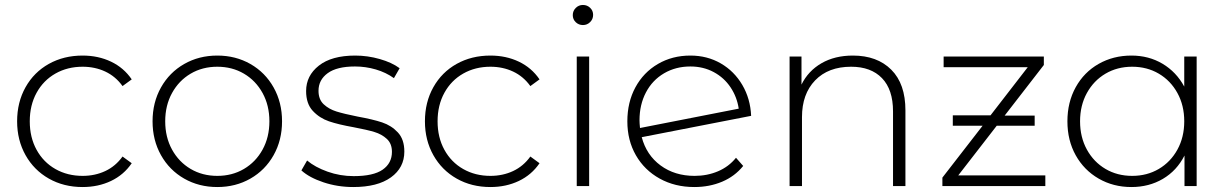

<svg xmlns="http://www.w3.org/2000/svg" viewBox="-20 -750 4949 774"><path d="M49 -261Q49 -338 83 -398.5Q117 -459 177 -492.5Q237 -526 313 -526Q376 -526 427.5 -501.5Q479 -477 511 -430L474 -403Q446 -442 404.5 -461.5Q363 -481 313 -481Q252 -481 203.5 -453.5Q155 -426 127.5 -376Q100 -326 100 -261Q100 -196 127.5 -146Q155 -96 203.5 -68.5Q252 -41 313 -41Q363 -41 404.5 -60.5Q446 -80 474 -119L511 -92Q479 -45 427.5 -20.5Q376 4 313 4Q237 4 177 -30Q117 -64 83 -124.5Q49 -185 49 -261Z M595 -261Q595 -337 629 -397.5Q663 -458 722.5 -492Q782 -526 856 -526Q930 -526 989.5 -492Q1049 -458 1083 -397.5Q1117 -337 1117 -261Q1117 -185 1083 -124.5Q1049 -64 989.5 -30Q930 4 856 4Q782 4 722.5 -30Q663 -64 629 -124.5Q595 -185 595 -261ZM1066 -261Q1066 -325 1038.5 -375Q1011 -425 963.5 -453Q916 -481 856 -481Q796 -481 748.5 -453Q701 -425 673.5 -375Q646 -325 646 -261Q646 -197 673.5 -147Q701 -97 748.5 -69Q796 -41 856 -41Q916 -41 963.5 -69Q1011 -97 1038.5 -147Q1066 -197 1066 -261Z M1195 -63 1218 -103Q1250 -76 1300.5 -58Q1351 -40 1406 -40Q1485 -40 1522.5 -66Q1560 -92 1560 -138Q1560 -171 1539.5 -190Q1519 -209 1489 -218Q1459 -227 1406 -237Q1344 -248 1306 -261Q1268 -274 1241 -303Q1214 -332 1214 -383Q1214 -445 1265.5 -485.5Q1317 -526 1412 -526Q1462 -526 1511 -512Q1560 -498 1591 -475L1568 -435Q1536 -458 1495 -470Q1454 -482 1411 -482Q1338 -482 1301 -455Q1264 -428 1264 -384Q1264 -349 1285 -329.5Q1306 -310 1336.5 -300.5Q1367 -291 1422 -280Q1483 -269 1520.5 -256.5Q1558 -244 1584 -216Q1610 -188 1610 -139Q1610 -74 1556 -35Q1502 4 1404 4Q1341 4 1284 -15Q1227 -34 1195 -63Z M1693 -261Q1693 -338 1727 -398.5Q1761 -459 1821 -492.5Q1881 -526 1957 -526Q2020 -526 2071.5 -501.5Q2123 -477 2155 -430L2118 -403Q2090 -442 2048.5 -461.5Q2007 -481 1957 -481Q1896 -481 1847.5 -453.5Q1799 -426 1771.5 -376Q1744 -326 1744 -261Q1744 -196 1771.5 -146Q1799 -96 1847.5 -68.5Q1896 -41 1957 -41Q2007 -41 2048.5 -60.5Q2090 -80 2118 -119L2155 -92Q2123 -45 2071.5 -20.5Q2020 4 1957 4Q1881 4 1821 -30Q1761 -64 1727 -124.5Q1693 -185 1693 -261Z M2305 -522H2355V0H2305ZM2289 -689Q2289 -706 2301 -718Q2313 -730 2330 -730Q2347 -730 2359 -718.5Q2371 -707 2371 -690Q2371 -673 2359 -661Q2347 -649 2330 -649Q2313 -649 2301 -660.5Q2289 -672 2289 -689Z M2947 -114 2976 -81Q2942 -39 2891 -17.5Q2840 4 2779 4Q2701 4 2639.5 -30Q2578 -64 2543.5 -124Q2509 -184 2509 -261Q2509 -338 2541.5 -398Q2574 -458 2632 -492Q2690 -526 2763 -526Q2831 -526 2885.5 -494.5Q2940 -463 2972.5 -407.5Q3005 -352 3008 -283L2567 -197Q2586 -125 2643 -83Q2700 -41 2780 -41Q2831 -41 2874.5 -59.5Q2918 -78 2947 -114ZM2558 -265Q2558 -254 2560 -234L2958 -312Q2951 -359 2925 -398Q2899 -437 2857 -459.5Q2815 -482 2763 -482Q2704 -482 2657 -454.5Q2610 -427 2584 -377.5Q2558 -328 2558 -265Z M3630 -305V0H3580V-301Q3580 -389 3535.5 -435Q3491 -481 3411 -481Q3319 -481 3266 -426Q3213 -371 3213 -278V0H3163V-522H3211V-409Q3238 -464 3291.5 -495Q3345 -526 3418 -526Q3516 -526 3573 -469Q3630 -412 3630 -305Z M4194 -43V0H3779V-34L3941 -243H3821V-285H3973L4123 -479H3784V-522H4188V-488L4030 -284H4151V-243H3998L3843 -43Z M4804 -522V0H4755V-123Q4724 -62 4668 -29Q4612 4 4541 4Q4468 4 4409 -30Q4350 -64 4316.5 -124Q4283 -184 4283 -261Q4283 -338 4316.5 -398.5Q4350 -459 4409 -492.5Q4468 -526 4541 -526Q4611 -526 4666.5 -493Q4722 -460 4754 -401V-522ZM4754 -261Q4754 -325 4726.5 -375Q4699 -425 4651.5 -453Q4604 -481 4544 -481Q4484 -481 4436.5 -453Q4389 -425 4361.5 -375Q4334 -325 4334 -261Q4334 -197 4361.5 -147Q4389 -97 4436.5 -69Q4484 -41 4544 -41Q4604 -41 4651.5 -69Q4699 -97 4726.5 -147Q4754 -197 4754 -261Z"/></svg>

Font: Montserrat Alternates Light
Style: Regular
Weight: 300
Designer: Julieta Ulanovsky
Foundry: Julieta Ulanovsky
Version: Version 7.200